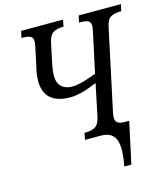

<svg xmlns="http://www.w3.org/2000/svg" viewBox="-132 -814 972 1125"><g transform="rotate(-15 354.0 -252.0)"><path d="M481 210Q503 98 482.5 49Q462 0 396 0H299L307 -41H319Q347 -41 371 -53.5Q395 -66 405 -114L445 -306Q429 -299 401.5 -288.5Q374 -278 342 -270.5Q310 -263 281 -263Q206 -263 164.5 -297Q123 -331 123 -404Q123 -438 131.5 -475.5Q140 -513 144 -531L159 -605Q161 -611 162 -620.5Q163 -630 163 -635Q163 -659 146.5 -666Q130 -673 105 -673H94L103 -714H357L349 -673H338Q310 -673 287 -660Q264 -647 254 -601L239 -531Q234 -508 227 -472Q220 -436 220 -411Q220 -364 244.5 -342.5Q269 -321 308 -321Q333 -321 362.5 -328.5Q392 -336 418 -345.5Q444 -355 456 -359L509 -605Q510 -611 511.5 -620Q513 -629 513 -634Q513 -659 496.5 -666Q480 -673 454 -673H443L452 -714H708L699 -673H688Q659 -673 635.5 -660.5Q612 -648 603 -600L499 -113Q497 -102 496 -94.5Q495 -87 495 -81Q495 -41 549 -41H578L524 210Z"/></g></svg>

Font: Noto Serif Condensed
Style: Italic
Weight: 400
Width: 3
Italic angle: -12°
Designer: Monotype Design Team
Foundry: Monotype Imaging Inc.
Version: Version 2.014; ttfautohint (v1.8.4.7-5d5b)